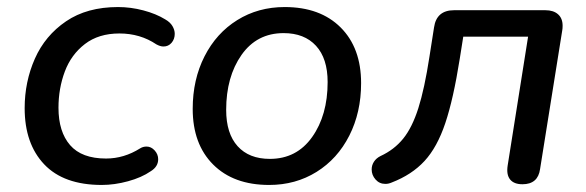

<svg xmlns="http://www.w3.org/2000/svg" viewBox="-20 -516 1664 545"><path d="M50 -209Q50 -284 79 -349.5Q108 -415 167.5 -455.5Q227 -496 315 -496Q351 -496 387 -486.5Q423 -477 449 -461Q463 -453 469.5 -442Q476 -431 476 -420Q476 -405 467 -394.5Q458 -384 444 -384Q435 -384 424 -390Q378 -421 319 -421Q260 -421 221 -391Q182 -361 164 -313Q146 -265 146 -210Q146 -142 179 -104Q212 -66 281 -66Q332 -66 378 -95Q386 -100 396 -100Q409 -100 419 -89Q429 -78 429 -64Q429 -43 408 -30Q382 -12 343.5 -1.5Q305 9 269 9Q161 9 105.5 -49.5Q50 -108 50 -209Z M527 -207Q527 -290 560.5 -356Q594 -422 653.5 -459Q713 -496 788 -496Q889 -496 947 -438Q1005 -380 1005 -280Q1005 -197 971.5 -131Q938 -65 878.5 -28Q819 9 744 9Q643 9 585 -49Q527 -107 527 -207ZM910 -283Q910 -350 877 -386Q844 -422 785 -422Q709 -422 665.5 -360Q622 -298 622 -204Q622 -137 654.5 -101Q687 -65 746 -65Q822 -65 866 -127Q910 -189 910 -283Z M1421 -46 1479 -412H1295L1285 -349Q1267 -235 1244 -166.5Q1221 -98 1185 -59Q1149 -20 1092 2Q1083 6 1074 6Q1057 6 1046 -6.5Q1035 -19 1035 -35Q1035 -47 1041.5 -57Q1048 -67 1060 -73Q1099 -91 1124.5 -122.5Q1150 -154 1167.5 -209Q1185 -264 1199 -355L1212 -438Q1219 -487 1269 -487H1528Q1551 -487 1564 -475.5Q1577 -464 1577 -443Q1577 -435 1576 -430L1513 -36Q1507 7 1463 7Q1439 7 1428 -6.5Q1417 -20 1421 -46Z"/></svg>

Font: SN Pro
Style: Italic
Weight: 400
Italic angle: -9°
Designer: Tobias Whetton
Foundry: Supernotes
Version: Version 1.003